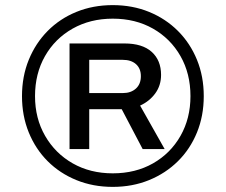

<svg xmlns="http://www.w3.org/2000/svg" viewBox="-20 -719 884 751"><path d="M421 12Q344 12 279 -14.5Q214 -41 166.5 -88.5Q119 -136 92.5 -201Q66 -266 66 -343Q66 -420 92.5 -485Q119 -550 166.5 -598Q214 -646 279 -672.5Q344 -699 421 -699Q498 -699 563 -672.5Q628 -646 676 -598Q724 -550 750.5 -485Q777 -420 777 -343Q777 -266 750.5 -201Q724 -136 676 -88.5Q628 -41 563 -14.5Q498 12 421 12ZM421 -41Q510 -41 578.5 -80Q647 -119 686 -187.5Q725 -256 725 -343Q725 -431 686 -499.5Q647 -568 578.5 -607Q510 -646 421 -646Q333 -646 264 -607Q195 -568 156 -499.5Q117 -431 117 -343Q117 -256 156.5 -187.5Q196 -119 264.5 -80Q333 -41 421 -41ZM252 -136V-549H467Q537 -549 573.5 -516Q610 -483 610 -426Q610 -385 587.5 -354Q565 -323 528 -306L624 -136H538L456 -292H329V-136ZM329 -355H461Q492 -355 511.5 -372.5Q531 -390 531 -421Q531 -451 512 -468Q493 -485 460 -485H329Z"/></svg>

Font: Archivo Expanded Medium
Style: Regular
Weight: 500
Width: 7
Designer: Hector Gatti
Foundry: Omnibus-Type
Version: Version 2.001